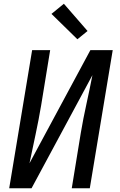

<svg xmlns="http://www.w3.org/2000/svg" viewBox="-20 -1002 640 1022"><path d="M29 0 151 -735H247L199 -441Q186 -364 169.5 -287Q153 -210 137 -133L461 -735H580L458 0H362L410 -294Q423 -371 440 -448Q457 -525 472 -602L148 0ZM392 -793 254 -928 320 -982 446 -837Z"/></svg>

Font: Iosevka SS04 Medium Extended
Style: Italic
Weight: 500
Width: 7
Italic angle: -9°
Monospace: yes
Designer: Belleve Invis
Foundry: Belleve Invis
Version: Version 19.0.0; ttfautohint (v1.8.4)